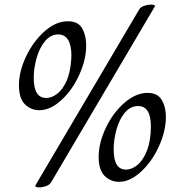

<svg xmlns="http://www.w3.org/2000/svg" viewBox="-20 -786 770 831"><path d="M134 15 583 -746Q588 -755 603.5 -760.5Q619 -766 635 -766Q655 -766 649 -756L200 5Q194 14 179 19.5Q164 25 148 25Q129 25 134 15ZM62 -417Q62 -477 93 -542Q124 -607 173 -650.5Q222 -694 274 -694Q318 -694 335.5 -663.5Q353 -633 353 -589Q353 -528 323 -462Q293 -396 245.5 -352.5Q198 -309 150 -309Q114 -309 88 -334.5Q62 -360 62 -417ZM288 -525Q289 -533 289 -547Q289 -590 274.5 -613.5Q260 -637 232 -637Q199 -637 175 -608Q151 -579 138.5 -535Q126 -491 126 -449Q126 -362 180 -362Q204 -362 227.5 -380Q251 -398 267.5 -434.5Q284 -471 288 -525ZM407 -107Q407 -167 438 -232.5Q469 -298 518.5 -341Q568 -384 619 -384Q662 -384 680 -353.5Q698 -323 698 -280Q698 -219 668 -153Q638 -87 590.5 -43Q543 1 495 1Q459 1 433 -24.5Q407 -50 407 -107ZM633 -239Q633 -327 578 -327Q544 -327 520 -298Q496 -269 484 -225Q472 -181 472 -139Q472 -52 525 -52Q551 -52 575.5 -72.5Q600 -93 616.5 -135.5Q633 -178 633 -239Z"/></svg>

Font: Charm
Style: Regular
Weight: 400
Designer: Katatrad Aksorn Co.,Ltd.
Foundry: Cadson Demak Co.,Ltd.
Version: Version 1.001